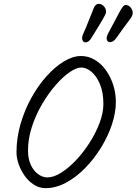

<svg xmlns="http://www.w3.org/2000/svg" viewBox="-20 -1000 712 1001"><path d="M66 -206Q66 -280 87 -353Q108 -426 143.5 -490Q179 -554 223 -603Q267 -652 313.5 -680Q360 -708 402 -708Q441 -708 474.5 -688Q508 -668 532.5 -633.5Q557 -599 570.5 -556.5Q584 -514 584 -469Q584 -413 563.5 -351Q543 -289 506.5 -230Q470 -171 423.5 -123.5Q377 -76 324 -47.5Q271 -19 218 -19Q185 -19 157 -37Q129 -55 109 -83Q89 -111 77.5 -143.5Q66 -176 66 -206ZM404 -648Q378 -648 342 -623Q306 -598 268.5 -554.5Q231 -511 198.5 -455.5Q166 -400 146 -338Q126 -276 126 -215Q126 -171 141 -139.5Q156 -108 179.5 -91.5Q203 -75 227 -75Q260 -75 299.5 -100Q339 -125 377.5 -166Q416 -207 448 -257.5Q480 -308 499.5 -360Q519 -412 519 -457Q519 -519 501 -561.5Q483 -604 456.5 -626Q430 -648 404 -648ZM494 -980Q510 -980 521.5 -967.5Q533 -955 533 -938Q533 -932 527.5 -921Q522 -910 513.5 -895.5Q505 -881 494 -863Q469 -822 455.5 -800.5Q442 -779 426 -779Q418 -779 413 -785.5Q408 -792 408 -801Q408 -813 417.5 -832.5Q427 -852 442 -891Q459 -935 468.5 -957.5Q478 -980 494 -980ZM635 -974Q650 -974 661 -961Q672 -948 672 -932Q672 -923 666 -912.5Q660 -902 649 -888Q638 -874 623 -853Q601 -823 586 -801.5Q571 -780 553 -780Q546 -780 541 -785.5Q536 -791 536 -799Q536 -811 543.5 -825.5Q551 -840 570 -875Q587 -907 598.5 -929Q610 -951 618.5 -962.5Q627 -974 635 -974Z"/></svg>

Font: Kalam Variable Light
Style: Regular
Weight: 300
Designer: Lipi Raval, Jonny Pinhorn
Foundry: Indian Type Foundry
Version: Version 3.000